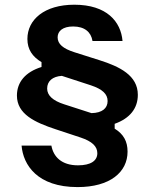

<svg xmlns="http://www.w3.org/2000/svg" viewBox="-20 -682 640 794"><path d="M300.8 91.7C435 91.7 507.5 30 507.5 -55C507.5 -97.5 490.8 -127.5 454.2 -150V-170C517.5 -192.5 550 -234.2 550 -290C550 -370 475 -406.7 390.8 -433.3L288.3 -465.8C240.8 -480.8 218.3 -500 218.3 -527.5C218.3 -553.3 239.2 -572.5 282.5 -572.5C330 -572.5 356.7 -549.2 362.5 -512.5H486.7C480 -592.5 421.7 -662.5 287.5 -662.5C163.3 -662.5 93.3 -600.8 93.3 -520.8C93.3 -477.5 114.2 -447.5 151.7 -425V-405C85 -384.2 50 -342.5 50 -286.7C50 -210 124.2 -175.8 210 -147.5L313.3 -113.3C360.8 -97.5 382.5 -76.7 382.5 -48.3C382.5 -17.5 355.8 1.7 302.5 1.7C235 1.7 200.8 -33.3 192.5 -80H69.2C75.8 0 134.2 91.7 300.8 91.7ZM358.3 -214.2 245 -250.8C198.3 -265.8 175 -287.5 175 -315.8C175 -346.7 197.5 -365.8 235.8 -368.3L355.8 -329.2C403.3 -313.3 425 -293.3 425 -264.2C425 -234.2 402.5 -215 358.3 -214.2Z"/></svg>

Font: Familjen Grotesk GF
Style: Bold
Weight: 700
Designer: Anders Wikstroem, Jonas Baeckman, Matilda Gysing, Kristian Moeller
Foundry: Familjen STHLM AB
Version: Version 2.000; Beta; Release 4; Build 6